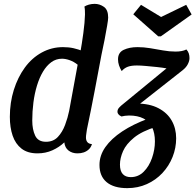

<svg xmlns="http://www.w3.org/2000/svg" viewBox="-20 -774 1012 994"><path d="M174 20Q123 20 91.5 -4.5Q60 -29 45.5 -71.5Q31 -114 31 -169Q31 -243 51.5 -308.5Q72 -374 108.5 -424Q145 -474 196 -502Q247 -530 306 -530Q336 -530 360.5 -524.5Q385 -519 413 -508L506 -494Q488 -398 469.5 -300.5Q451 -203 430 -104Q429 -95 427 -83Q425 -71 425 -62Q425 -47 432.5 -38Q440 -29 456 -28Q451 -11 439.5 -0.5Q428 10 413.5 15Q399 20 381 20Q354 20 335 5.5Q316 -9 313 -37Q287 -12 251.5 4Q216 20 174 20ZM218 -40Q256 -40 279.5 -65Q303 -90 317 -127.5Q331 -165 338 -200L382 -439Q362 -455 340.5 -462.5Q319 -470 301 -470Q270 -470 245.5 -452Q221 -434 202.5 -403Q184 -372 171.5 -331Q159 -290 153 -243.5Q147 -197 147 -150Q147 -104 162 -72Q177 -40 218 -40ZM504 -484 394 -492Q404 -547 411.5 -603Q419 -659 420 -699Q420 -711 419.5 -721Q419 -731 417 -740Q426 -746 440 -750Q454 -754 470 -754Q496 -754 518 -738.5Q540 -723 540 -683Q540 -672 534.5 -640Q529 -608 521 -566Q513 -524 504 -484ZM639 200Q569 200 532 169Q495 138 495 80Q495 31 525.5 -12.5Q556 -56 612.5 -93.5Q669 -131 748 -160L790 -118Q715 -95 674 -61.5Q633 -28 617 8.5Q601 45 601 78Q601 111 615.5 127Q630 143 657 143Q696 143 724 115Q752 87 767 44Q782 1 782 -42Q782 -85 767.5 -115Q753 -145 723 -160.5Q693 -176 648 -176Q638 -176 627 -174.5Q616 -173 609 -171L686 -238Q754 -238 800 -214Q846 -190 869 -149.5Q892 -109 892 -58Q892 -8 873.5 38.5Q855 85 821 121.5Q787 158 740.5 179Q694 200 639 200ZM609 -171Q598 -176 593 -182.5Q588 -189 588 -195Q588 -205 592.5 -211.5Q597 -218 607 -227L842 -420Q821 -424 792 -427Q763 -430 735 -432.5Q707 -435 689 -435Q660 -435 642 -428.5Q624 -422 610 -406Q601 -421 596 -436Q591 -451 591 -467Q591 -502 620.5 -516Q650 -530 692 -530Q724 -530 757.5 -524.5Q791 -519 824 -513Q857 -507 889 -507Q924 -507 945 -518Q954 -508 957.5 -497Q961 -486 961 -473Q961 -459 952.5 -442Q944 -425 925 -410L691 -226ZM799 -586 670 -700 710 -749 814 -686 944 -749 972 -699 813 -586Z"/></svg>

Font: Sansita Swashed Light
Style: Regular
Weight: 400
Version: Version 1.003